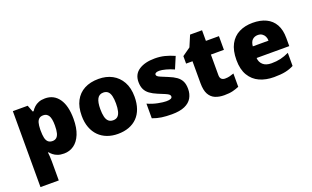

<svg xmlns="http://www.w3.org/2000/svg" viewBox="-94 -1154 3062 1884"><g transform="rotate(-20 1437.5 -212.0)"><path d="M404 -563Q496 -563 548 -489.5Q600 -416 600 -278Q600 -184 573.5 -119.5Q547 -55 501.5 -22.5Q456 10 398 10Q359 10 332 0Q305 -10 287 -24.5Q269 -39 257 -54H251Q253 -35 255 -13Q257 9 257 38V240H66V-553H221L248 -483H257Q271 -505 290.5 -523Q310 -541 338 -552Q366 -563 404 -563ZM332 -413Q304 -413 288 -399.5Q272 -386 265 -360Q258 -334 257 -294V-279Q257 -235 263.5 -205Q270 -175 287 -159.5Q304 -144 333 -144Q357 -144 373.5 -157.5Q390 -171 398 -201Q406 -231 406 -280Q406 -353 387 -383Q368 -413 332 -413Z M1237 -278Q1237 -209 1218 -155Q1199 -101 1163 -64.5Q1127 -28 1076 -9Q1025 10 960 10Q900 10 849.5 -9Q799 -28 762.5 -64.5Q726 -101 705.5 -155Q685 -209 685 -278Q685 -370 718.5 -433.5Q752 -497 814 -530Q876 -563 963 -563Q1043 -563 1104.5 -530Q1166 -497 1201.5 -433.5Q1237 -370 1237 -278ZM879 -278Q879 -231 887 -198Q895 -165 913.5 -148.5Q932 -132 962 -132Q992 -132 1009.5 -148.5Q1027 -165 1035 -198Q1043 -231 1043 -278Q1043 -325 1035 -357Q1027 -389 1009 -405Q991 -421 961 -421Q918 -421 898.5 -385Q879 -349 879 -278Z M1757 -170Q1757 -118 1733.5 -77Q1710 -36 1658.5 -13Q1607 10 1523 10Q1464 10 1417.5 3.5Q1371 -3 1323 -21V-174Q1376 -150 1430 -139.5Q1484 -129 1515 -129Q1547 -129 1562 -136Q1577 -143 1577 -157Q1577 -169 1567 -178Q1557 -187 1531.5 -198Q1506 -209 1459 -228Q1413 -247 1382.5 -269.5Q1352 -292 1337 -323.5Q1322 -355 1322 -400Q1322 -481 1384.5 -522Q1447 -563 1550 -563Q1605 -563 1653 -551Q1701 -539 1753 -516L1701 -393Q1660 -412 1618 -423Q1576 -434 1551 -434Q1529 -434 1516.5 -428Q1504 -422 1504 -411Q1504 -401 1512.5 -393Q1521 -385 1545 -375Q1569 -365 1615 -346Q1663 -327 1694.5 -304.5Q1726 -282 1741.5 -250.5Q1757 -219 1757 -170Z M2134 -141Q2160 -141 2181.5 -146.5Q2203 -152 2226 -160V-21Q2195 -8 2160 1Q2125 10 2071 10Q2017 10 1976.5 -7Q1936 -24 1913 -65.5Q1890 -107 1890 -182V-410H1823V-488L1908 -548L1957 -664H2082V-553H2218V-410H2082V-195Q2082 -168 2095.5 -154.5Q2109 -141 2134 -141Z M2572 -563Q2653 -563 2711.5 -535Q2770 -507 2801.5 -451Q2833 -395 2833 -310V-225H2492Q2494 -182 2524.5 -154Q2555 -126 2613 -126Q2665 -126 2708 -136Q2751 -146 2797 -168V-31Q2757 -10 2709.5 0Q2662 10 2590 10Q2506 10 2440.5 -19.5Q2375 -49 2337 -112Q2299 -175 2299 -273Q2299 -373 2333.5 -437Q2368 -501 2429.5 -532Q2491 -563 2572 -563ZM2579 -433Q2545 -433 2522.5 -412Q2500 -391 2496 -345H2660Q2660 -370 2650.5 -389.5Q2641 -409 2623 -421Q2605 -433 2579 -433Z"/></g></svg>

Font: Noto Sans Hebrew Black
Style: Regular
Weight: 900
Designer: Monotype Design Team
Foundry: Monotype Imaging Inc.
Version: Version 2.003